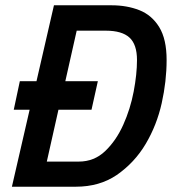

<svg xmlns="http://www.w3.org/2000/svg" viewBox="-20 -706 652 726"><path d="M267 0H25L92 -291H32L55 -399H118L184 -686H402Q460 -686 507 -667.5Q554 -649 582 -603.5Q610 -558 610 -479Q610 -399 591.5 -316Q573 -233 531 -162Q489 -91 421 -44Q356 0 267 0ZM278 -95Q336 -95 377.5 -134.5Q419 -174 446 -234Q473 -294 485.5 -360Q498 -426 498 -479Q498 -538 469.5 -564Q441 -590 380 -590H270L227 -399H350L326 -291H201L157 -95Z"/></svg>

Font: Storia Sans SemiBold
Style: Italic
Weight: 600
Italic angle: -13°
Designer: Campivisivi
Foundry: Accademia di Belle Arti di Urbino and students of MA course of Visual design
Version: Version 60.001;May 25, 2020;FontCreator 12.0.0.2522 64-bit